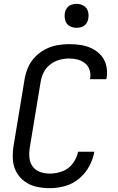

<svg xmlns="http://www.w3.org/2000/svg" viewBox="-20 -973 616 1001"><path d="M240 8Q279 8 319 -3Q359 -14 392 -41.5Q425 -69 445 -106Q465 -143 472 -182H387Q381 -150 359.5 -121Q338 -92 305.5 -80Q273 -68 240 -68Q214 -68 190 -76Q166 -84 151 -104Q136 -124 133.5 -149.5Q131 -175 135 -202L192 -547Q196 -572 208 -596Q220 -620 242 -637Q264 -654 289.5 -661Q315 -668 340 -668Q363 -668 384.5 -662.5Q406 -657 423 -643.5Q440 -630 447 -608.5Q454 -587 450 -564Q450 -562 449 -560H534Q535 -564 536 -568Q541 -600 534 -630.5Q527 -661 507.5 -683.5Q488 -706 461 -719.5Q434 -733 403 -738Q372 -743 340 -743Q309 -743 277 -737Q245 -731 215.5 -715.5Q186 -700 162.5 -675.5Q139 -651 126 -620.5Q113 -590 108 -559L51 -214Q45 -178 47 -142.5Q49 -107 65 -77Q81 -47 108.5 -27Q136 -7 170 0.5Q204 8 240 8ZM379 -828Q393 -828 406.5 -832.5Q420 -837 429 -849Q438 -861 440 -875Q444 -895 438.5 -914Q433 -933 416 -943Q399 -953 379 -953Q365 -953 351.5 -948Q338 -943 329 -931Q320 -919 318 -905Q315 -885 320.5 -866Q326 -847 342.5 -837.5Q359 -828 379 -828Z"/></svg>

Font: Iosevka Sparkle Oblique
Style: Regular
Weight: 400
Italic angle: -9°
Designer: Belleve Invis
Foundry: Belleve Invis
Version: Version 4.5.0; ttfautohint (v1.8.3)